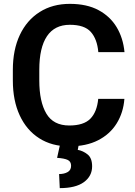

<svg xmlns="http://www.w3.org/2000/svg" viewBox="-20 -741 694 985"><path d="M483.9 -233.9H618.2Q612.8 -163.1 578.6 -107.9Q544.4 -52.7 483.4 -21.5Q422.4 9.8 335.4 9.8Q246.1 9.8 181.2 -31.7Q116.2 -73.2 81.1 -149.2Q45.9 -225.1 45.9 -328.1V-382.3Q45.9 -485.8 81.8 -561.8Q117.7 -637.7 183.6 -679.4Q249.5 -721.2 338.4 -721.2Q425.3 -721.2 485.1 -689.2Q544.9 -657.2 578.4 -601.6Q611.8 -545.9 618.7 -473.6H484.4Q478.5 -540.5 446 -577.1Q413.6 -613.8 338.4 -613.8Q260.3 -613.8 220.9 -555.2Q181.6 -496.6 181.6 -383.3V-328.1Q181.6 -219.2 217.8 -158.2Q253.9 -97.2 335.4 -97.2Q409.2 -97.2 443.4 -131.8Q477.5 -166.5 483.9 -233.9ZM288.1 0H384.3L378.9 27.8Q406.2 32.7 429.4 51.3Q452.6 69.8 452.6 112.3Q452.6 162.6 410.4 193.4Q368.2 224.1 286.6 224.1L283.2 151.9Q309.1 151.9 326.9 141.8Q344.7 131.8 344.7 109.4Q344.7 87.9 327.6 79.6Q310.5 71.3 272.9 68.8Z"/></svg>

Font: Vazirmatn UI FD SemiBold
Style: Regular
Weight: 600
Designer: Saber Rastikerdar
Foundry: Saber Rastikerdar
Version: Version 33.003